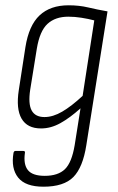

<svg xmlns="http://www.w3.org/2000/svg" viewBox="-20 -511 444 725"><path d="M239 -491Q279 -491 312.5 -483Q346 -475 386 -468L306 37Q293 121 257 157.5Q221 194 144 194Q76 194 48.5 159.5Q21 125 31 66Q33 59 38 59H68Q76 59 74 67Q68 110 85.5 131.5Q103 153 149 153Q199 153 225 128Q251 103 262 37L284 -102Q244 -66 208 -46Q172 -26 135 -26Q83 -26 61.5 -63Q40 -100 51 -171L76 -333Q89 -415 129.5 -453Q170 -491 239 -491ZM148 -69Q180 -69 215 -89.5Q250 -110 292 -149L336 -434Q313 -440 287.5 -444Q262 -448 238 -448Q189 -448 159.5 -421Q130 -394 119 -327L94 -172Q86 -119 99.5 -94Q113 -69 148 -69Z"/></svg>

Font: Sofia Sans Condensed Light
Style: Italic
Weight: 300
Italic angle: -9°
Version: Version 4.100